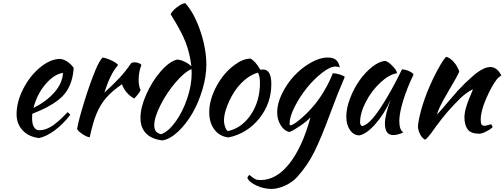

<svg xmlns="http://www.w3.org/2000/svg" viewBox="-20 -851 3252 1238"><path d="M455.1 -414.1Q452.1 -365.2 439.5 -326.4Q426.8 -287.6 406.2 -258.3Q385.7 -229 352.3 -203.6Q318.8 -178.2 280.5 -158.4Q242.2 -138.7 188 -117.2Q188 -113.3 187.5 -104.2Q187 -95.2 187 -90.8Q187 -70.8 190.2 -54.4Q193.4 -38.1 204.3 -24.7Q215.3 -11.2 232.9 -11.2Q258.3 -11.2 284.7 -22.2Q311 -33.2 336.7 -53.7Q362.3 -74.2 378.4 -89.6Q394.5 -105 416 -127.9Q425.8 -119.6 433.1 -110.8Q388.2 -51.8 334.5 -11.7Q280.8 28.3 232.9 39.1Q165 31.7 126 -10.5Q86.9 -52.7 86.9 -113.8Q86.9 -193.8 129.6 -277.8Q172.4 -361.8 238.8 -416.5Q305.2 -471.2 369.1 -471.2Q415 -465.3 455.1 -414.1ZM386.2 -380.9Q330.1 -373.5 274.7 -309.6Q219.2 -245.6 195.8 -154.8Q278.8 -196.3 330.8 -255.6Q382.8 -314.9 386.2 -380.9Z M477.1 -20Q487.3 -79.6 524.4 -198.7Q561.5 -317.9 596.7 -401.9Q620.6 -459 641.6 -480Q668.9 -475.6 699.2 -461.2Q729.5 -446.8 741.7 -432.1Q714.8 -400.9 694.3 -359.6Q673.8 -318.4 652.8 -253.9Q711.9 -307.1 752 -350.3Q792 -393.6 825.7 -443.8Q832.5 -449.2 846.7 -449.2Q861.3 -449.2 874.3 -444.3Q887.2 -439.5 891.6 -432.1Q874 -385.7 874 -336.9Q874 -293 886.7 -271Q885.7 -265.1 873 -247.8Q860.4 -230.5 845.7 -215.8Q818.8 -229.5 797.6 -254.2Q776.4 -278.8 766.6 -308.1Q702.1 -263.7 664.6 -220.2Q627 -176.8 602.8 -118.7Q578.6 -60.5 558.6 34.2Q540.5 32.7 512 13.9Q483.4 -4.9 477.1 -20Z M1121.6 -466.8Q1141.1 -466.8 1167.5 -454.6Q1193.8 -442.4 1213.9 -423.8Q1204.1 -507.3 1177.2 -577.4Q1150.4 -647.5 1080.6 -758.8Q1087.4 -777.8 1118.2 -802.2Q1148.9 -826.7 1173.8 -831.1Q1231 -769.5 1270.8 -653.8Q1310.5 -538.1 1310.5 -434.1Q1310.5 -357.9 1285.2 -273.2Q1259.8 -188.5 1220 -119.9Q1180.2 -51.3 1128.7 -2.7Q1077.1 45.9 1027.8 54.2Q959 46.9 922.4 9.8Q885.7 -27.3 885.7 -90.8Q885.7 -157.7 923.1 -242.2Q960.4 -326.7 1016.1 -390.6Q1071.8 -454.6 1121.6 -466.8ZM1019.5 14.2Q1065.4 -2 1111.6 -65.7Q1157.7 -129.4 1186.8 -215.1Q1215.8 -300.8 1215.8 -377Q1215.8 -400.9 1214.8 -405.8Q1168.5 -385.7 1111.1 -318.4Q1053.7 -251 1014.2 -172.1Q974.6 -93.3 974.6 -43Q974.6 6.8 1019.5 14.2Z M1454.1 35.2Q1397 29.3 1363 -15.1Q1329.1 -59.6 1329.1 -127Q1329.1 -207 1375.2 -293.7Q1421.4 -380.4 1492.2 -432.1Q1547.4 -473.1 1595.2 -473.1Q1627.4 -456.1 1658.2 -401.9Q1661.1 -401.9 1667.2 -402.3Q1673.3 -402.8 1676.3 -402.8Q1729.5 -402.8 1729.5 -309.1Q1729.5 -184.1 1651.9 -87.4Q1574.2 9.3 1454.1 35.2ZM1505.4 -279.8Q1471.2 -233.9 1447.8 -175.5Q1424.3 -117.2 1424.3 -77.1Q1424.3 -52.7 1432.4 -30.8Q1440.4 -8.8 1450.2 -5.9Q1540 -25.4 1598.1 -112.5Q1656.2 -199.7 1656.2 -315.9Q1656.2 -361.3 1643.1 -382.8Q1567.9 -360.8 1505.4 -279.8Z M1575.2 297.9Q1575.2 288.1 1588.4 276.9Q1614.3 298.3 1626.2 304.2Q1638.2 310.1 1659.2 310.1Q1762.2 310.1 1845.9 203.9Q1929.7 97.7 1981.9 -94.2Q1959.5 -69.8 1916.7 -40.3Q1874 -10.7 1847.2 0Q1813.5 -5.9 1790.3 -42.7Q1767.1 -79.6 1767.1 -127Q1767.1 -183.1 1798.3 -247.1Q1829.6 -311 1876.7 -361.8Q1923.8 -412.6 1982.7 -446.3Q2041.5 -480 2093.3 -480Q2127.9 -480 2146 -465.3Q2164.1 -450.7 2171.4 -416Q2161.1 -421.9 2143.1 -421.9Q2108.4 -421.9 2056.4 -381.3Q2004.4 -340.8 1958.7 -284.2Q1913.1 -227.5 1880.1 -162.6Q1847.2 -97.7 1847.2 -53.2Q1847.2 -43 1851.1 -43Q1867.7 -43 1910.2 -77.6Q1952.6 -112.3 1991.2 -155.8Q2033.2 -202.6 2068.8 -262.5Q2104.5 -322.3 2126 -378.9Q2151.4 -377.4 2173.3 -370.1Q2195.3 -362.8 2203.1 -355Q2156.7 -248 2113.3 -129.9Q2052.7 34.7 2008.1 125.2Q1963.4 215.8 1897 289.1Q1864.3 325.2 1816.9 346.2Q1769.5 367.2 1731 367.2Q1682.1 367.2 1635.7 346.4Q1589.4 325.7 1575.2 297.9Z M2571.8 -403.8Q2585.4 -403.8 2603.3 -397.9Q2621.1 -392.1 2633.8 -383.8Q2646.5 -375.5 2646 -369.1Q2605 -284.7 2579.8 -202.9Q2554.7 -121.1 2554.7 -70.8Q2554.7 -12.2 2581.1 2Q2568.8 9.3 2549.8 14.6Q2530.8 20 2516.1 20Q2461.9 20 2461.9 -54.2Q2461.9 -110.8 2500 -210Q2459.5 -118.2 2400.9 -51.8Q2342.3 14.6 2295.9 22Q2259.3 20.5 2236.1 -13.4Q2212.9 -47.4 2212.9 -99.1Q2212.9 -153.3 2237.3 -217Q2261.7 -280.8 2298.1 -332.5Q2334.5 -384.3 2380.1 -420.2Q2425.8 -456.1 2464.8 -458Q2484.9 -452.6 2511.5 -425Q2538.1 -397.5 2540 -378.9Q2488.3 -370.6 2431.9 -317.9Q2375.5 -265.1 2338.6 -193.6Q2301.8 -122.1 2301.8 -62Q2301.8 -43 2315.9 -38.1Q2345.2 -43.9 2383.3 -87.9Q2421.4 -131.8 2475.1 -222.2Q2524.9 -305.7 2571.8 -403.8Z M2858.4 -484.9Q2884.3 -476.6 2907.5 -449.5Q2930.7 -422.4 2941.4 -389.2Q2930.7 -362.3 2866.9 -254.9Q2803.2 -147.5 2798.8 -112.8Q2821.3 -137.2 2871.3 -196.3Q2921.4 -255.4 2931.6 -266.1Q2958 -294.4 2978.3 -314.2Q2998.5 -334 3030 -361.6Q3061.5 -389.2 3090.1 -404.1Q3118.7 -418.9 3141.6 -418.9Q3184.1 -418.9 3212.4 -365.2Q3212.4 -364.3 3209.2 -362.3Q3206.1 -360.4 3198.7 -354.7Q3191.4 -349.1 3183.6 -339.8Q3150.4 -296.9 3115 -215.8Q3079.6 -134.8 3079.6 -79.1Q3079.6 -55.7 3085.4 -47.9Q3091.3 -40 3104.5 -40Q3112.3 -40 3127.4 -44.9Q3142.6 -49.8 3146.5 -49.8Q3149.9 -47.9 3152.8 -41.3Q3155.8 -34.7 3155.8 -29.8Q3139.6 -15.1 3113 -2Q3086.4 11.2 3069.8 11.2Q3016.1 11.2 2995.4 -17.1Q2974.6 -45.4 2974.6 -95.2Q2974.6 -122.6 2986.1 -161.4Q2997.6 -200.2 3029.8 -274.9Q3027.8 -274.9 3016.6 -269Q3005.4 -263.2 2985.8 -249Q2966.3 -234.9 2948.7 -217.8Q2861.8 -133.3 2787.6 -30.8Q2770 -5.4 2760.3 7.6Q2750.5 20.5 2739.5 33Q2728.5 45.4 2720.7 49.8Q2686 29.8 2674.8 -27.8Q2674.8 -66.4 2695.8 -142.1Q2716.8 -217.8 2749.5 -293Q2772.9 -347.7 2797.4 -392.8Q2821.8 -438 2836.9 -460.2Q2852.1 -482.4 2858.4 -484.9Z"/></svg>

Font: Kaushan Script
Style: Regular
Weight: 400
Designer: Pablo Impallari
Foundry: Pablo Impallari
Version: Version 1.002